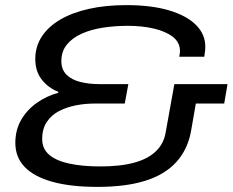

<svg xmlns="http://www.w3.org/2000/svg" viewBox="-20 -719 910 751"><path d="M361 12Q256 12 184.5 -8Q113 -28 76.5 -66Q40 -104 40 -160Q40 -211 63 -250.5Q86 -290 124.5 -317Q163 -344 208 -356V-360Q169 -375 143.5 -407.5Q118 -440 118 -488Q118 -537 143.5 -576Q169 -615 216 -642.5Q263 -670 328.5 -684.5Q394 -699 474 -699Q572 -699 641 -678.5Q710 -658 746.5 -621.5Q783 -585 783 -537Q783 -531 782.5 -523Q782 -515 779 -497H681Q683 -506 683.5 -511Q684 -516 684 -519Q684 -553 656.5 -574.5Q629 -596 583 -607Q537 -618 480 -618Q431 -618 384 -611Q337 -604 300 -587.5Q263 -571 241.5 -544.5Q220 -518 220 -480Q220 -447 240 -427Q260 -407 294 -398.5Q328 -390 368 -390H482L468 -314H350Q313 -314 277 -307Q241 -300 211 -284.5Q181 -269 163 -242Q145 -215 145 -175Q145 -137 172.5 -113.5Q200 -90 251.5 -79Q303 -68 372 -68Q452 -68 506 -83Q560 -98 590.5 -128Q621 -158 628 -201L662 -390H870L857 -314H746L727 -205Q714 -134 669.5 -85Q625 -36 548.5 -12Q472 12 361 12Z"/></svg>

Font: Archivo Expanded
Style: Italic
Weight: 400
Width: 7
Italic angle: -10°
Designer: Hector Gatti
Foundry: Omnibus-Type
Version: Version 2.001